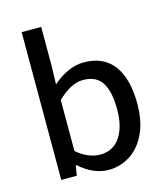

<svg xmlns="http://www.w3.org/2000/svg" viewBox="-108 -795 776 891"><g transform="rotate(-15 279.5 -349.0)"><path d="M172.9 -710V-520L170.4 -434.6Q204.6 -464.8 242.9 -482.4Q281.2 -500 320.3 -500Q415.5 -500 463.6 -435.1Q511.7 -370.1 511.7 -251Q511.7 -167.5 483.9 -108.2Q456.1 -48.8 408.7 -18.3Q361.3 12.2 303.2 12.2Q268.6 12.2 232.9 -3.4Q197.3 -19 165 -48.3H161.6L153.8 0H79.1V-710ZM414.6 -249.5Q414.6 -334 387.2 -377.9Q359.9 -421.9 295.4 -421.9Q265.6 -421.9 235.6 -406Q205.6 -390.1 172.9 -358.9V-113.8Q201.2 -89.4 230 -77.9Q258.8 -66.4 285.2 -66.4Q324.2 -66.4 353.3 -87.4Q382.3 -108.4 398.4 -149.7Q414.6 -190.9 414.6 -249.5Z"/></g></svg>

Font: Varta SemiBold
Style: Regular
Weight: 600
Designer: Joana Correia, Viktoriya Grabowska, Eben Sorkin
Foundry: Sorkin Type
Version: Version 1.003; ttfautohint (v1.3) -l 8 -r 24 -G 200 -x 12 -H